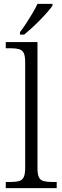

<svg xmlns="http://www.w3.org/2000/svg" viewBox="-20 -979 325 999"><path d="M10 0V-32H31Q60 -32 77.5 -36.5Q95 -41 103 -56.5Q111 -72 111 -105V-655Q111 -689 103 -704Q95 -719 78 -723.5Q61 -728 36 -728H10V-760H175V-105Q175 -72 182.5 -56.5Q190 -41 208 -36.5Q226 -32 254 -32H275V0ZM84 -812Q99 -831 116 -857Q133 -883 149 -910Q165 -937 175 -959H253V-949Q244 -936 226.5 -916Q209 -896 187.5 -874Q166 -852 144.5 -832.5Q123 -813 106 -799H84Z"/></svg>

Font: Noto Serif Thai Light
Style: Regular
Weight: 300
Version: Version 2.001